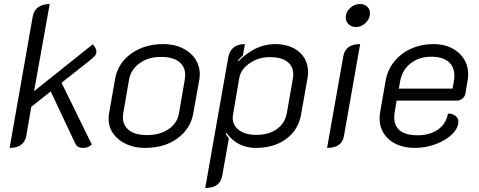

<svg xmlns="http://www.w3.org/2000/svg" viewBox="-20 -729 2389 958"><path d="M424 -424 287 -316 438 -8Q430 0 418.5 4.5Q407 9 395 9Q380 9 370 3.5Q360 -2 354 -16L233 -273L136 -196L111 -50Q99 9 28 9L143 -645Q148 -676 170 -692.5Q192 -709 228 -709L150 -274L443 -508Q461 -487 461 -473Q461 -459 453.5 -450.5Q446 -442 424 -424Z M522 -136Q522 -153 524 -162L554 -334Q568 -414 634.5 -461.5Q701 -509 795 -509Q849 -509 890.5 -489Q932 -469 954.5 -434.5Q977 -400 977 -359Q977 -352 975 -334L944 -162Q931 -87 866 -39Q801 9 703 9Q652 9 611 -9.5Q570 -28 546 -61Q522 -94 522 -136ZM873 -164 902 -332Q904 -348 904 -355Q904 -396 873.5 -420.5Q843 -445 783 -445Q720 -445 676.5 -413.5Q633 -382 624 -332L595 -164Q593 -150 593 -145Q593 -104 623.5 -79.5Q654 -55 715 -55Q778 -55 821.5 -85Q865 -115 873 -164Z M1119 -443Q1132 -509 1202 -509L1192 -452Q1175 -437 1167 -427L1169 -423Q1255 -509 1351 -509Q1427 -509 1472 -470.5Q1517 -432 1517 -369Q1517 -354 1514 -337L1483 -162Q1470 -82 1409 -36.5Q1348 9 1256 9Q1164 9 1109 -67L1106 -62Q1113 -49 1122 -39L1089 147Q1079 209 1004 209ZM1411 -164 1441 -335Q1443 -343 1443 -359Q1443 -399 1413 -421.5Q1383 -444 1326 -444Q1270 -444 1225.5 -413.5Q1181 -383 1174 -340L1143 -159Q1141 -147 1141 -142Q1141 -103 1173 -79.5Q1205 -56 1259 -56Q1321 -56 1361.5 -85Q1402 -114 1411 -164Z M1705 -642Q1705 -668 1726.5 -688.5Q1748 -709 1776 -709Q1798 -709 1812 -696Q1826 -683 1826 -662Q1826 -636 1804.5 -615Q1783 -594 1756 -594Q1734 -594 1719.5 -608Q1705 -622 1705 -642ZM1693 -449Q1704 -509 1777 -509L1696 -50Q1686 9 1612 9Z M1874 -139Q1874 -155 1877 -171L1904 -325Q1913 -379 1946.5 -421Q1980 -463 2031 -486Q2082 -509 2142 -509Q2219 -509 2267.5 -466.5Q2316 -424 2316 -358Q2316 -343 2313 -326L2302 -260Q2299 -247 2287 -237Q2275 -227 2261 -227H1959L1950 -173Q1947 -158 1947 -144Q1947 -100 1976.5 -77Q2006 -54 2063 -54Q2125 -54 2165.5 -82.5Q2206 -111 2215 -162Q2237 -163 2252 -151.5Q2267 -140 2267 -123Q2267 -90 2236 -59.5Q2205 -29 2155 -10Q2105 9 2051 9Q1971 9 1922.5 -32Q1874 -73 1874 -139ZM2238 -287 2245 -326Q2247 -335 2247 -352Q2247 -397 2217 -421.5Q2187 -446 2132 -446Q2071 -446 2029 -413Q1987 -380 1977 -326L1970 -287Z"/></svg>

Font: K2D Light
Style: Italic
Weight: 300
Italic angle: -10°
Designer: Katatrad Aksorn Co.,Ltd.
Foundry: Cadson Demak Co.,Ltd.
Version: Version 1.000; ttfautohint (v1.6)